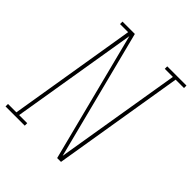

<svg xmlns="http://www.w3.org/2000/svg" viewBox="-240 -862 989 989"><g transform="rotate(45 254.5 -367.5)"><path d="M-37 0V-18H24L139 -717H80V-735H170L351 -28L465 -717H406V-735H546V-717H485L367 0H339L158 -707L44 -18H103V0Z"/></g></svg>

Font: Iosevka Curly Slab Thin
Style: Italic
Weight: 100
Italic angle: -9°
Monospace: yes
Designer: Belleve Invis
Foundry: Belleve Invis
Version: Version 22.1.2; ttfautohint (v1.8.4)